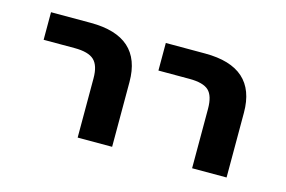

<svg xmlns="http://www.w3.org/2000/svg" viewBox="-54 -629 802 538"><g transform="rotate(15 347.0 -360.0)"><path d="M370 -440V-520H484Q632 -520 632 -388V-200H532V-372Q532 -410 516 -425Q500 -440 460 -440ZM37 -440V-520H152Q300 -520 300 -388V-200H200V-372Q200 -409 183.5 -424.5Q167 -440 127 -440Z"/></g></svg>

Font: M PLUS 1p Medium
Style: Regular
Weight: 500
Version: Version 1.062